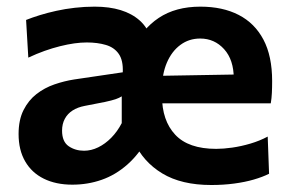

<svg xmlns="http://www.w3.org/2000/svg" viewBox="-20 -530 848 563"><path d="M599.5 12.5Q512 12.5 455.8 -21.5Q399.5 -55.5 372.5 -115Q345.5 -174.5 345.5 -251Q345.5 -327 370.8 -385.8Q396 -444.5 445.5 -477.5Q495 -510.5 567.5 -510.5Q633 -510.5 680 -486.2Q727 -462 752.5 -413.8Q778 -365.5 778 -292.5Q778 -273 777.2 -257.5Q776.5 -242 774 -227L663.5 -271.5Q664.5 -278.5 665 -285.8Q665.5 -293 665.5 -299.5Q665.5 -354.5 637.2 -385.8Q609 -417 567 -417Q534 -417 508.8 -398.2Q483.5 -379.5 469.2 -346Q455 -312.5 455 -268.5V-249Q455 -176.5 493.8 -135Q532.5 -93.5 614 -93.5Q635 -93.5 661.2 -97.2Q687.5 -101 714.5 -109Q741.5 -117 765 -129.5L769 -20.5Q750 -11 724.2 -3.5Q698.5 4 667 8.2Q635.5 12.5 599.5 12.5ZM226.5 -88Q247.5 -88 268 -98Q288.5 -108 306.2 -126Q324 -144 337 -169V-247.5Q330 -243 319.2 -239.2Q308.5 -235.5 287.5 -231Q266.5 -226.5 228.5 -219.5Q207.5 -215.5 192.8 -206Q178 -196.5 170 -181.5Q162 -166.5 162 -147Q162 -114.5 181.5 -101.2Q201 -88 226.5 -88ZM192 11.5Q144 11.5 108.5 -6Q73 -23.5 53.8 -56.8Q34.5 -90 34.5 -137Q34.5 -178.5 49 -207.2Q63.5 -236 87 -254.2Q110.5 -272.5 139.5 -282.5Q168.5 -292.5 197.5 -297L340 -318Q341.5 -353 328.2 -372Q315 -391 290.5 -398.2Q266 -405.5 234.5 -405.5Q217.5 -405.5 197.8 -402.8Q178 -400 156 -394.5Q134 -389 110.8 -380.8Q87.5 -372.5 63 -361L56.5 -471.5Q74 -478.5 96.5 -485.5Q119 -492.5 145 -498.2Q171 -504 199.5 -507.2Q228 -510.5 257.5 -510.5Q344 -510.5 389.8 -469.8Q435.5 -429 435.5 -335.5L415.5 -253.5V-127.5Q388.5 -78.5 353.8 -47.8Q319 -17 278.2 -2.8Q237.5 11.5 192 11.5ZM379.5 -227V-306.5L699 -312L774 -283.5V-227Z"/></svg>

Font: Commissioner Thin SemiBold
Style: Regular
Weight: 600
Version: Version 1.000